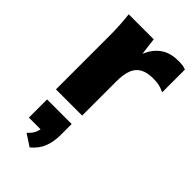

<svg xmlns="http://www.w3.org/2000/svg" viewBox="-251 -581 933 933"><g transform="rotate(45 215.0 -114.5)"><path d="M55 0V-369Q55 -404 53 -439Q51 -474 47 -508H219L238 -352H211Q221 -409 243 -446Q265 -483 298 -501Q331 -519 376 -519Q397 -519 407.5 -517.5Q418 -516 430 -511V-355Q405 -366 390 -369Q375 -372 351 -372Q310 -372 284 -357.5Q258 -343 246.5 -313Q235 -283 235 -236V0ZM164 290 103 250Q125 231 133 211.5Q141 192 141 170L177 190H59V65H228V140Q228 186 214 223Q200 260 164 290Z"/></g></svg>

Font: Mulish ExtraLight Black
Style: Regular
Weight: 900
Version: Version 3.603